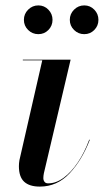

<svg xmlns="http://www.w3.org/2000/svg" viewBox="-20 -681 384 711"><path d="M127.5 10Q89 10 69.5 -8Q50 -26 50 -65.5Q50 -70 50.5 -76.8Q51 -83.5 52 -88L136.5 -457.5H64.5V-460H241.5L142.5 -39.5Q141.5 -35 141 -30.2Q140.5 -25.5 140.5 -21.5Q140.5 -13.5 144.8 -7.8Q149 -2 158.5 -2Q187.5 -2 215.8 -22.8Q244 -43.5 268.5 -80Q293 -116.5 310.5 -164L312.5 -163Q283.5 -88 237.5 -39Q191.5 10 127.5 10ZM292 -554.5Q270 -554.5 254.2 -570Q238.5 -585.5 238.5 -607.5Q238.5 -629.5 254.2 -645.2Q270 -661 292 -661Q314 -661 329.2 -645.2Q344.5 -629.5 344.5 -607.5Q344.5 -585.5 329.2 -570Q314 -554.5 292 -554.5ZM122 -554.5Q100 -554.5 84.2 -570Q68.5 -585.5 68.5 -607.5Q68.5 -629.5 84.2 -645.2Q100 -661 122 -661Q144 -661 159.2 -645.2Q174.5 -629.5 174.5 -607.5Q174.5 -585.5 159.2 -570Q144 -554.5 122 -554.5Z"/></svg>

Font: Bodoni Moda 72pt Medium
Style: Italic
Weight: 500
Italic angle: -13°
Designer: Owen Earl
Foundry: indestructible type
Version: Version 2.004